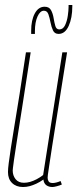

<svg xmlns="http://www.w3.org/2000/svg" viewBox="-20 -740 310 770"><path d="M72 10Q45 10 28.5 -6Q12 -22 12 -50Q12 -63 15 -86Q18 -109 23.5 -146Q29 -183 38 -236.5Q47 -290 58.5 -362.5Q70 -435 84 -530H103Q82 -394 68.5 -307Q55 -220 47 -170.5Q39 -121 36 -98Q33 -75 32 -67.5Q31 -60 31 -56Q31 -36 42.5 -21.5Q54 -7 76 -7Q88 -7 100.5 -10.5Q113 -14 126.5 -21Q140 -28 153 -38L230 -530H249Q227 -389 212 -297.5Q197 -206 189 -152.5Q181 -99 177 -73.5Q173 -48 172 -39Q171 -30 171 -27Q171 -19 175 -12.5Q179 -6 192 -6Q197 -6 205.5 -8Q214 -10 223 -14L228 0Q219 4 207.5 7Q196 10 190 10Q176 10 166 3Q156 -4 154 -20Q140 -10 126 -3.5Q112 3 99 6.5Q86 10 72 10ZM105 -604Q105 -607 105 -610.5Q105 -614 105 -617Q105 -659 119.5 -686Q134 -713 159 -713Q177 -713 184.5 -699.5Q192 -686 195 -667.5Q198 -649 202 -635.5Q206 -622 218 -622Q233 -622 241 -639Q249 -656 252 -677.5Q255 -699 255 -712Q255 -714 255 -716Q255 -718 255 -720H270Q270 -719 270 -718Q270 -717 270 -715Q270 -668 255.5 -636Q241 -604 215 -604Q199 -604 192.5 -618Q186 -632 182.5 -650.5Q179 -669 174 -683Q169 -697 156 -697Q141 -697 130.5 -674Q120 -651 120 -614Q120 -612 120 -609Q120 -606 120 -604Z"/></svg>

Font: Georama ExtraCondensed Thin
Style: Italic
Weight: 100
Width: 2
Italic angle: -9°
Designer: Jean-Baptiste Levee
Foundry: Production Type
Version: Version 1.001